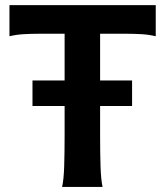

<svg xmlns="http://www.w3.org/2000/svg" viewBox="-20 -733 658 753"><path d="M17.1 -712.9H590.8V-590.8Q564.5 -597.2 536.1 -598.9Q507.8 -600.6 478 -600.6H372.6V-201.7Q372.6 -133.3 374.3 -80.6Q376 -27.8 382.3 0H223.6Q230 -27.8 231.7 -80.6Q233.4 -133.3 233.4 -201.7V-600.6H129.9Q100.6 -600.6 72 -598.9Q43.5 -597.2 17.1 -590.8ZM107.4 -417.5H498V-317.4H107.4Z"/></svg>

Font: Andika
Style: Bold
Weight: 700
Designer: Victor Gaultney, Annie Olsen, Julie Remington, Don Collingsworth, Eric Hays, Becca Hirsbrunner
Foundry: SIL International
Version: Version 6.101